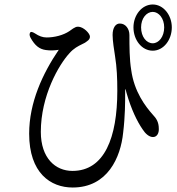

<svg xmlns="http://www.w3.org/2000/svg" viewBox="-20 -806 790 856"><path d="M575 -684C575 -628 612 -580 661 -580C709 -580 746 -628 746 -684C746 -738 709 -786 661 -786C612 -786 575 -738 575 -684ZM116 -638C136 -602 156 -587 184 -583C203 -580 226 -581 242 -584C170 -478 110 -349 110 -210C110 -35 205 30 304 30C460 30 518 -105 529 -214C538 -287 538 -353 538 -389C538 -416 538 -416 544 -392C565 -319 591 -265 616 -229C628 -210 645 -195 662 -195C681 -195 689 -214 688 -232C688 -263 676 -279 661 -295C629 -331 578 -397 565 -494C557 -542 557 -600 557 -650C557 -677 540 -701 515 -701C496 -702 482 -683 482 -650C482 -624 489 -581 493 -555C501 -505 503 -458 503 -401C503 -193 446 -44 303 -44C227 -44 162 -101 162 -218C162 -380 243 -518 289 -568C309 -591 328 -600 346 -609C348 -610 350 -611 352 -612C356 -614 361 -616 368 -622C378 -629 381 -635 381 -643C381 -657 352 -687 328 -687C319 -687 315 -684 306 -679L289 -667C262 -649 223 -639 188 -639C170 -639 154 -645 136 -657C125 -664 117 -666 114 -660C111 -654 111 -648 116 -638ZM609 -684C609 -724 633 -753 661 -753C688 -753 712 -724 712 -684C712 -642 688 -613 661 -613C633 -613 609 -642 609 -684Z"/></svg>

Font: 寒蝉锦书宋 CompactLight
Style: Bold
Weight: 400
Width: 4
Designer: 寒蝉锦书宋{Warren} 思源宋体{Ryoko NISHIZUKA 西塚涼子 (kana & ideographs); Frank Grießhammer (Latin, Greek & Cyrillic); Wenlong ZHANG 
Foundry: Adobe & ChillType
Version: Version 2.000;Glyphs 3.1.1 (3135)